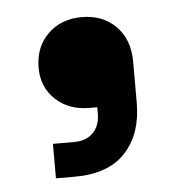

<svg xmlns="http://www.w3.org/2000/svg" viewBox="-35 -748 347 377"><g transform="rotate(-5 139.0 -559.5)"><path d="M46 -623Q46 -664 72 -689.5Q98 -715 139 -715Q180 -715 206 -689Q232 -663 232 -619V-538Q232 -477 198.5 -440.5Q165 -404 98 -404H61V-472H103Q127 -472 140.5 -486Q154 -500 154 -524V-536H139Q98 -536 72 -560.5Q46 -585 46 -623Z"/></g></svg>

Font: Space Grotesk Variable
Style: Regular
Weight: 400
Designer: Florian Karsten (Space Grotesk), Colophon Foundry (Space Mono)
Foundry: Florian Karsten
Version: Version 1.106